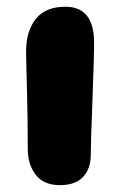

<svg xmlns="http://www.w3.org/2000/svg" viewBox="-20 -537 354 567"><path d="M157.2 9.8Q109.4 9.8 85.7 -20.5Q62 -50.8 62 -98.1Q62 -188 59.6 -271.7Q57.1 -355.5 57.1 -386.2Q57.1 -444.3 85.4 -480.7Q113.8 -517.1 172.9 -517.1Q256.3 -517.1 257.8 -415Q258.3 -381.3 253.2 -246.1Q248 -110.8 248 -79.1Q248 -39.1 225.3 -14.6Q202.6 9.8 157.2 9.8Z"/></svg>

Font: Shantell Sans Normal
Style: Regular
Weight: 800
Designer: Stephen Nixon, Anya Danilova, Shantell Martin
Foundry: Arrow Type
Version: Version 1.006;[559af2be0]